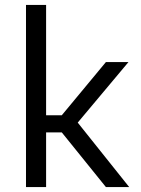

<svg xmlns="http://www.w3.org/2000/svg" viewBox="-20 -763 577 783"><path d="M86 0V-743H168V-293H232L412 -510H504L297 -263L507 0H412L232 -223H168V0Z"/></svg>

Font: Saira Thin
Style: Regular
Weight: 400
Version: Version 1.101